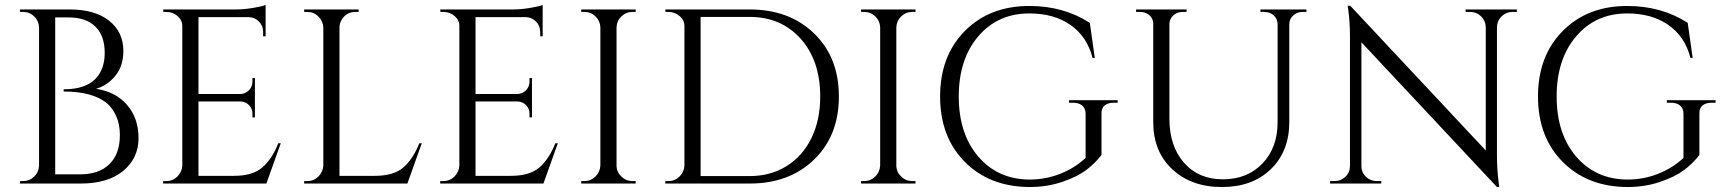

<svg xmlns="http://www.w3.org/2000/svg" viewBox="-20 -738 6942 772"><path d="M304 0H60L61 -10H73Q99 -10 117.5 -28Q136 -46 137 -72V-628Q136 -654 117.5 -672Q99 -690 73 -690H61L60 -700H259Q362 -700 419 -654.5Q476 -609 476 -533Q476 -473 444 -433.5Q412 -394 366 -381Q445 -369 491 -316Q537 -263 537 -182.5Q537 -102 475.5 -51Q414 0 304 0ZM202 -37H300Q301 -37 302 -37Q378 -37 420 -78Q462 -119 462 -195Q462 -238 447.5 -270.5Q433 -303 411 -322Q353 -370 237 -370Q237 -370 236 -370V-379Q368 -379 395 -477Q401 -499 401 -526Q401 -594 363.5 -631Q326 -668 255 -668H202Z M649 -10Q675 -10 693.5 -28.5Q712 -47 713 -73V-633Q713 -657 694 -673.5Q675 -690 649 -690H637L636 -700H929Q960 -700 996.5 -706Q1033 -712 1048 -718V-592H1038V-610Q1038 -634 1021.5 -651Q1005 -668 982 -669H778V-360H947Q967 -361 981 -375Q995 -389 995 -410V-424H1005V-266H995V-281Q995 -301 981.5 -315Q968 -329 948 -330H778V-31H921Q995 -31 1034 -64Q1073 -97 1099 -162H1109L1051 0H636V-10Z M1216 -10Q1242 -10 1260.5 -28.5Q1279 -47 1280 -73V-627Q1279 -653 1260.5 -671.5Q1242 -690 1216 -690H1203V-700H1422V-690H1409Q1373 -690 1354 -659Q1345 -644 1345 -627V-31H1488Q1562 -31 1601 -64Q1640 -97 1666 -162H1676L1618 0H1203V-10Z M1763 -10Q1789 -10 1807.5 -28.5Q1826 -47 1827 -73V-633Q1827 -657 1808 -673.5Q1789 -690 1763 -690H1751L1750 -700H2043Q2074 -700 2110.5 -706Q2147 -712 2162 -718V-592H2152V-610Q2152 -634 2135.5 -651Q2119 -668 2096 -669H1892V-360H2061Q2081 -361 2095 -375Q2109 -389 2109 -410V-424H2119V-266H2109V-281Q2109 -301 2095.5 -315Q2082 -329 2062 -330H1892V-31H2035Q2109 -31 2148 -64Q2187 -97 2213 -162H2223L2165 0H1750V-10Z M2330 -10Q2356 -10 2374.5 -28.5Q2393 -47 2394 -73V-628Q2393 -654 2374.5 -672Q2356 -690 2330 -690H2317V-700H2536V-690H2523Q2497 -690 2478.5 -672Q2460 -654 2459 -628V-73Q2459 -47 2478 -28.5Q2497 -10 2523 -10H2536V0H2317V-10Z M2994 0H2655V-10H2668Q2694 -10 2712.5 -28.5Q2731 -47 2732 -73V-633Q2732 -657 2712.5 -673.5Q2693 -690 2668 -690H2656L2655 -700H2994Q3154 -700 3253.5 -603.5Q3353 -507 3353 -350Q3353 -193 3253.5 -96.5Q3154 0 2994 0ZM2797 -670V-30H2994Q3078 -30 3142.5 -70Q3207 -110 3242.5 -182.5Q3278 -255 3278 -350Q3278 -494 3199.5 -582Q3121 -670 2994 -670Z M3455 -10Q3481 -10 3499.5 -28.5Q3518 -47 3519 -73V-628Q3518 -654 3499.5 -672Q3481 -690 3455 -690H3442V-700H3661V-690H3648Q3622 -690 3603.5 -672Q3585 -654 3584 -628V-73Q3584 -47 3603 -28.5Q3622 -10 3648 -10H3661V0H3442V-10Z M4119 -714Q4257 -714 4362 -646L4382 -505H4373Q4351 -591 4284.5 -637.5Q4218 -684 4119 -684Q3992 -684 3913.5 -592Q3835 -500 3835 -350Q3835 -200 3913.5 -108.5Q3992 -17 4119 -16Q4184 -16 4242.5 -39Q4301 -62 4345 -103V-280Q4345 -302 4331.5 -313.5Q4318 -325 4294 -325H4278V-335H4474V-325H4459Q4434 -325 4421 -313.5Q4408 -302 4409 -280V-115Q4383 -81 4347 -54Q4311 -27 4250.5 -6.5Q4190 14 4119 14Q3959 13 3859.5 -87Q3760 -187 3760 -350Q3760 -513 3859.5 -613.5Q3959 -714 4119 -714Z M5233 -690H5217Q5196 -690 5180.5 -676.5Q5165 -663 5164 -643V-247Q5164 -130 5090 -58Q5016 14 4893 14Q4770 14 4693.5 -57.5Q4617 -129 4617 -246V-640Q4617 -670 4591 -684Q4579 -690 4564 -690H4548V-700H4751V-690H4735Q4713 -690 4698 -676.5Q4683 -663 4682 -642V-260Q4682 -151 4740.5 -84Q4799 -17 4897 -17Q4995 -17 5056 -80.5Q5117 -144 5117 -247V-642Q5116 -663 5101 -676.5Q5086 -690 5064 -690H5048V-700H5233Z M6061 -690Q6036 -690 6018 -672.5Q6000 -655 5999 -630V-114Q5999 -56 6006 -4L6008 14H5999L5454 -568V-70Q5454 -45 5472 -27.5Q5490 -10 5515 -10H5534V0H5328V-10H5347Q5372 -10 5390 -27.5Q5408 -45 5408 -71V-590Q5408 -651 5401 -699L5399 -715H5409L5954 -133V-629Q5953 -655 5935 -672.5Q5917 -690 5892 -690H5873V-700H6079V-690Z M6523 -714Q6661 -714 6766 -646L6786 -505H6777Q6755 -591 6688.5 -637.5Q6622 -684 6523 -684Q6396 -684 6317.5 -592Q6239 -500 6239 -350Q6239 -200 6317.5 -108.5Q6396 -17 6523 -16Q6588 -16 6646.5 -39Q6705 -62 6749 -103V-280Q6749 -302 6735.5 -313.5Q6722 -325 6698 -325H6682V-335H6878V-325H6863Q6838 -325 6825 -313.5Q6812 -302 6813 -280V-115Q6787 -81 6751 -54Q6715 -27 6654.5 -6.5Q6594 14 6523 14Q6363 13 6263.5 -87Q6164 -187 6164 -350Q6164 -513 6263.5 -613.5Q6363 -714 6523 -714Z"/></svg>

Font: Cinzel Decorative
Style: Regular
Weight: 400
Designer: Natanael Gama
Version: Version 1.001;PS 001.001;hotconv 1.0.56;makeotf.lib2.0.21325